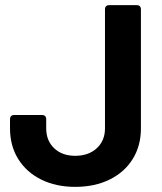

<svg xmlns="http://www.w3.org/2000/svg" viewBox="-20 -720 630 748"><path d="M19 -220V-255Q19 -272 36 -272H143Q160 -272 160 -255V-220Q160 -172 191 -142.5Q222 -113 273 -113Q325 -113 357 -142.5Q389 -172 389 -220V-683Q389 -700 406 -700H512Q529 -700 529 -683V-220Q529 -152 497 -100.5Q465 -49 407 -20.5Q349 8 273 8Q198 8 140.5 -20.5Q83 -49 51 -100.5Q19 -152 19 -220Z"/></svg>

Font: Barlow
Style: Bold
Weight: 700
Designer: Jeremy Tribby
Foundry: Jeremy Tribby
Version: Version 1.101 August 23, 2024